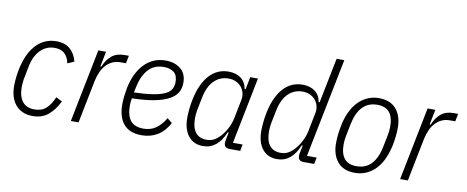

<svg xmlns="http://www.w3.org/2000/svg" viewBox="-65 -1026 3220 1323"><g transform="rotate(10 1545.0 -364.0)"><path d="M205 12Q164 12 134 -1.5Q104 -15 83.5 -39.5Q63 -64 53 -97.5Q43 -131 43 -171Q43 -198 46.5 -229.5Q50 -261 56 -290Q67 -343 86.5 -386.5Q106 -430 134 -460.5Q162 -491 198 -507.5Q234 -524 277 -524Q340 -524 375.5 -491Q411 -458 423 -407L377 -387Q359 -477 274 -477Q214 -477 172.5 -433.5Q131 -390 117 -311L100 -223Q98 -209 97 -195.5Q96 -182 96 -171Q96 -107 124 -71Q152 -35 209 -35Q260 -35 291 -64Q322 -93 343 -144L386 -122Q355 -59 312 -23.5Q269 12 205 12Z M470 0 572 -512H626L605 -406H612Q633 -457 667 -484.5Q701 -512 755 -512H786L775 -458H738Q706 -458 681 -446.5Q656 -435 636.5 -414Q617 -393 604 -364Q591 -335 584 -301L524 0Z M967 12Q882 12 840.5 -37Q799 -86 799 -175Q799 -201 802.5 -231.5Q806 -262 811 -289Q833 -399 893.5 -461.5Q954 -524 1042 -524Q1105 -524 1146.5 -491Q1188 -458 1188 -393Q1188 -356 1171.5 -326.5Q1155 -297 1116 -275.5Q1077 -254 1013.5 -241.5Q950 -229 857 -227Q854 -212 853 -198.5Q852 -185 852 -176Q852 -103 881.5 -69Q911 -35 970 -35Q1023 -35 1060 -62Q1097 -89 1123 -135L1158 -107Q1126 -47 1077.5 -17.5Q1029 12 967 12ZM1037 -478Q969 -478 928.5 -432.5Q888 -387 872 -309L864 -269Q945 -272 997.5 -280.5Q1050 -289 1080.5 -304Q1111 -319 1122.5 -340.5Q1134 -362 1134 -390Q1134 -437 1107.5 -457.5Q1081 -478 1037 -478Z M1582 0Q1542 0 1542 -36Q1542 -42 1543 -50.5Q1544 -59 1546 -66L1555 -111H1548Q1498 12 1396 12Q1330 12 1293 -34.5Q1256 -81 1256 -162Q1256 -186 1259.5 -221.5Q1263 -257 1270 -291Q1293 -403 1347.5 -463.5Q1402 -524 1482 -524Q1535 -524 1569 -498.5Q1603 -473 1611 -425H1618L1635 -512H1689L1596 -46H1664L1655 0ZM1413 -35Q1441 -35 1463 -46Q1485 -57 1508 -82Q1533 -109 1551 -145Q1569 -181 1576 -216L1602 -347Q1607 -373 1601 -396.5Q1595 -420 1580 -438Q1565 -456 1542 -466.5Q1519 -477 1491 -477Q1431 -477 1390 -436.5Q1349 -396 1333 -318L1314 -223Q1312 -211 1310.5 -196Q1309 -181 1309 -167Q1309 -102 1335.5 -68.5Q1362 -35 1413 -35Z M2100 0Q2060 0 2060 -36Q2060 -42 2060.5 -49.5Q2061 -57 2063 -62L2073 -111H2066Q2016 12 1914 12Q1848 12 1811 -34.5Q1774 -81 1774 -162Q1774 -186 1777.5 -221.5Q1781 -257 1788 -291Q1811 -403 1865.5 -463.5Q1920 -524 2000 -524Q2053 -524 2087 -498.5Q2121 -473 2129 -425H2136L2199 -740H2253L2114 -46H2182L2173 0ZM1931 -35Q1959 -35 1981 -46Q2003 -57 2026 -82Q2051 -110 2069 -145.5Q2087 -181 2094 -216L2120 -347Q2125 -373 2119 -396.5Q2113 -420 2098 -438Q2083 -456 2060 -466.5Q2037 -477 2009 -477Q1949 -477 1908 -436.5Q1867 -396 1851 -318L1832 -223Q1830 -211 1828.5 -196Q1827 -181 1827 -167Q1827 -102 1853.5 -68.5Q1880 -35 1931 -35Z M2458 12Q2378 12 2337 -37Q2296 -86 2296 -167Q2296 -196 2299.5 -227.5Q2303 -259 2309 -289Q2319 -342 2339 -385.5Q2359 -429 2387.5 -459.5Q2416 -490 2453 -507Q2490 -524 2535 -524Q2615 -524 2656 -475Q2697 -426 2697 -345Q2697 -316 2693.5 -284.5Q2690 -253 2684 -223Q2673 -170 2653.5 -126.5Q2634 -83 2605.5 -52.5Q2577 -22 2540 -5Q2503 12 2458 12ZM2461 -35Q2526 -35 2565.5 -77Q2605 -119 2621 -200L2638 -285Q2644 -315 2644 -344Q2644 -477 2532 -477Q2467 -477 2427.5 -435Q2388 -393 2372 -312L2355 -227Q2349 -197 2349 -168Q2349 -35 2461 -35Z M2774 0 2876 -512H2930L2909 -406H2916Q2937 -457 2971 -484.5Q3005 -512 3059 -512H3090L3079 -458H3042Q3010 -458 2985 -446.5Q2960 -435 2940.5 -414Q2921 -393 2908 -364Q2895 -335 2888 -301L2828 0Z"/></g></svg>

Font: IBM Plex Sans Cond Light
Style: Italic
Weight: 300
Width: 3
Italic angle: -11°
Designer: Mike Abbink, Paul van der Laan, Pieter van Rosmalen
Foundry: Bold Monday
Version: Version 1.3